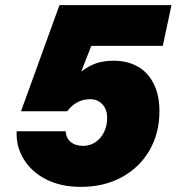

<svg xmlns="http://www.w3.org/2000/svg" viewBox="-20 -718 690 749"><path d="M45 -206H236Q238 -179 256 -164Q274 -149 305 -149Q331 -149 352.5 -163.5Q374 -178 386 -203Q398 -228 398 -258Q398 -291 379.5 -311Q361 -331 332 -331Q278 -331 242 -284H62L212 -698H649L615 -539H336L297 -439Q328 -462 356.5 -471.5Q385 -481 424 -481Q478 -481 518 -458Q558 -435 580 -390.5Q602 -346 602 -284Q602 -199 563.5 -132Q525 -65 455.5 -27Q386 11 295 11Q217 11 159.5 -18.5Q102 -48 72 -98Q42 -148 45 -206Z"/></svg>

Font: Azeret Mono ExtraBold
Style: Italic
Weight: 800
Italic angle: -12°
Designer: Martin Vácha
Foundry: Displaay
Version: Version 1.000; Glyphs 3.0.3, build 3074